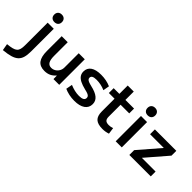

<svg xmlns="http://www.w3.org/2000/svg" viewBox="-33 -1642 2763 2763"><g transform="rotate(45 1348.5 -261.0)"><path d="M-84 117Q-23 111 15.5 101Q54 91 74.5 72.5Q95 54 103 23Q111 -8 111 -56V-515H235V-56Q235 17 221 66.5Q207 116 173 147Q139 178 80.5 195Q22 212 -66 220ZM173 -589Q137 -589 116 -609.5Q95 -630 95 -665Q95 -700 116 -721Q137 -742 173 -742Q209 -742 230 -721Q251 -700 251 -665Q251 -630 230 -609.5Q209 -589 173 -589Z M567 10Q476 10 433.5 -46Q391 -102 391 -220V-520H514V-243Q514 -165 536 -128Q558 -91 606 -91Q642 -91 672.5 -110Q703 -129 720.5 -160.5Q738 -192 738 -230V-520H861V0H744L743 -70H741Q707 -30 665 -10Q623 10 567 10Z M1176 10Q1121 10 1068.5 -1Q1016 -12 973 -32L991 -129Q1038 -109 1084 -98.5Q1130 -88 1174 -88Q1225 -88 1250 -102.5Q1275 -117 1275 -146Q1275 -164 1266 -176Q1257 -188 1234.5 -197.5Q1212 -207 1171 -216Q1101 -233 1057 -255.5Q1013 -278 992 -309Q971 -340 971 -382Q971 -454 1026.5 -492Q1082 -530 1187 -530Q1239 -530 1288 -520.5Q1337 -511 1382 -491L1365 -395Q1322 -414 1278.5 -423Q1235 -432 1192 -432Q1143 -432 1119.5 -419.5Q1096 -407 1096 -380Q1096 -365 1105.5 -353Q1115 -341 1137 -332Q1159 -323 1196 -314Q1249 -302 1287.5 -286Q1326 -270 1350.5 -249Q1375 -228 1387 -202.5Q1399 -177 1399 -145Q1399 -71 1340.5 -30.5Q1282 10 1176 10Z M1748 10Q1652 10 1608.5 -30.5Q1565 -71 1565 -162V-422H1449V-520H1565V-690H1688V-520H1864V-422H1688V-179Q1688 -133 1708 -113.5Q1728 -94 1774 -94Q1793 -94 1812 -97.5Q1831 -101 1850 -108L1864 -9Q1833 1 1806 5.5Q1779 10 1748 10Z M2010 0V-515H2134V0ZM2072 -589Q2036 -589 2015 -609.5Q1994 -630 1994 -665Q1994 -700 2015 -721Q2036 -742 2072 -742Q2108 -742 2129 -721Q2150 -700 2150 -665Q2150 -630 2129 -609.5Q2108 -589 2072 -589Z M2288 0V-98L2566 -420V-422H2288V-520H2724V-422L2446 -100V-98H2724V0Z"/></g></svg>

Font: M PLUS 2 Thin SemiBold
Style: Regular
Weight: 600
Version: Version 1.001